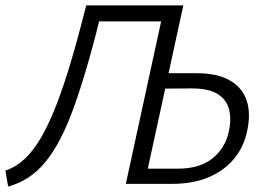

<svg xmlns="http://www.w3.org/2000/svg" viewBox="-23 -678 991 708"><path d="M441 0 584 -658H653L522 -56H632Q711 -56 758 -92Q805 -128 820 -189Q831 -237 822 -273.5Q813 -310 780 -331Q747 -352 683 -352L560 -351L568 -408H703Q778 -408 824.5 -381.5Q871 -355 887 -306Q903 -257 887 -189Q874 -132 837.5 -89.5Q801 -47 744 -23.5Q687 0 611 0ZM7 10 -3 -49Q36 -62 68.5 -92.5Q101 -123 129.5 -172.5Q158 -222 185 -291.5Q212 -361 239 -452Q266 -543 295 -658H357Q330 -545 304 -454Q278 -363 253 -292.5Q228 -222 201.5 -170Q175 -118 145 -81.5Q115 -45 81 -23Q47 -1 7 10ZM320 -599 333 -658H621L609 -599Z"/></svg>

Font: Ysabeau Office
Style: Italic
Weight: 400
Italic angle: -12°
Designer: Christian Thalmann (Catharsis Fonts)
Version: Version 2.001;gftools[0.9.30]; featfreeze: tnum,lnum,ss02